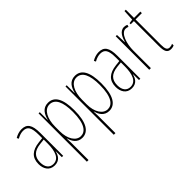

<svg xmlns="http://www.w3.org/2000/svg" viewBox="-42 -1279 2133 2133"><g transform="rotate(-45 1024.5 -212.0)"><path d="M177 -537C143 -537 104 -525 72 -505L83 -483C120 -505 153 -512 177 -512C244 -512 271 -475 271 -355V-304L210 -297C100 -284 38 -234 38 -129C38 -57 73 10 157 10C233 10 261 -43 273 -93H275L276 0H297V-358C297 -489 261 -537 177 -537ZM209 -274 272 -281V-220C272 -97 241 -12 157 -12C99 -12 64 -54 64 -129C64 -217 110 -263 209 -274Z M594 -537C509 -537 476 -472 459 -404H457L456 -527H437V232H463V-37C463 -69 462 -95 461 -107H464C477 -53 512 10 591 10C683 10 744 -75 744 -270C744 -450 692 -537 594 -537ZM593 -512C679 -512 719 -424 719 -270C719 -79 660 -15 592 -15C518 -15 463 -98 463 -219V-292C463 -416 511 -512 593 -512Z M1017 -537C932 -537 899 -472 882 -404H880L879 -527H860V232H886V-37C886 -69 885 -95 884 -107H887C900 -53 935 10 1014 10C1106 10 1167 -75 1167 -270C1167 -450 1115 -537 1017 -537ZM1016 -512C1102 -512 1142 -424 1142 -270C1142 -79 1083 -15 1015 -15C941 -15 886 -98 886 -219V-292C886 -416 934 -512 1016 -512Z M1389 -537C1355 -537 1316 -525 1284 -505L1295 -483C1332 -505 1365 -512 1389 -512C1456 -512 1483 -475 1483 -355V-304L1422 -297C1312 -284 1250 -234 1250 -129C1250 -57 1285 10 1369 10C1445 10 1473 -43 1485 -93H1487L1488 0H1509V-358C1509 -489 1473 -537 1389 -537ZM1421 -274 1484 -281V-220C1484 -97 1453 -12 1369 -12C1311 -12 1276 -54 1276 -129C1276 -217 1322 -263 1421 -274Z M1786 -535C1719 -535 1691 -462 1676 -409H1674L1669 -527H1649V0H1675V-277C1675 -380 1713 -509 1786 -509C1800 -509 1815 -504 1823 -500L1831 -524C1817 -532 1799 -535 1786 -535Z M1987 -14C1947 -14 1937 -44 1937 -108V-503H2036V-527H1937V-656H1916L1909 -528L1861 -521V-503H1911V-112C1911 -32 1925 10 1986 10C2005 10 2019 6 2032 0V-25C2022 -19 2004 -14 1987 -14Z"/></g></svg>

Font: Noto Sans Myanmar ExtraCondensed Thin
Style: Regular
Weight: 100
Width: 2
Designer: Monotype Design Team
Foundry: Monotype Imaging Inc.
Version: Version 2.107